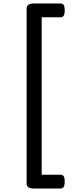

<svg xmlns="http://www.w3.org/2000/svg" viewBox="-20 -1015 433 1110"><path d="M354 -955Q354 -933 348 -924Q342 -915 327 -915H221V-5H327Q342 -5 348 3.5Q354 12 354 35Q354 57 348 66Q342 75 327 75H178Q134 75 134 48V-967Q134 -995 178 -995H327Q342 -995 348 -986.5Q354 -978 354 -955Z"/></svg>

Font: Playwrite DE Grund
Style: Regular
Weight: 400
Designer: Veronika Burian, José Scaglione
Foundry: TypeTogether
Version: Version 1.002